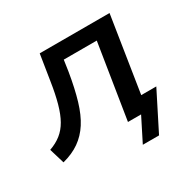

<svg xmlns="http://www.w3.org/2000/svg" viewBox="-143 -637 919 912"><g transform="rotate(-30 316.5 -181.5)"><path d="M390 129 455 0H389L403 -79H584L479 129ZM22 13 -3 -70Q34 -83 60.5 -104Q87 -125 105.5 -157.5Q124 -190 137.5 -238.5Q151 -287 161 -353L183 -492H566L489 0H383L448 -409H267L258 -348Q244 -263 225.5 -201Q207 -139 180 -97Q153 -55 114.5 -28Q76 -1 22 13Z"/></g></svg>

Font: Nunito Sans 10pt SemiBold
Style: Italic
Weight: 600
Italic angle: -9°
Designer: Vernon Adams
Foundry: Vernon Adams
Version: Version 3.101;gftools[0.9.27]